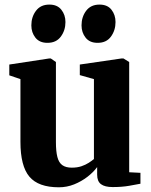

<svg xmlns="http://www.w3.org/2000/svg" viewBox="-20 -805 658 836"><path d="M470.5 9.5Q436.5 9.5 419.8 -3Q403 -15.5 403 -44.5V-77.5Q387 -55.5 360.8 -35.2Q334.5 -15 302.8 -2.2Q271 10.5 236.5 10.5Q147 10.5 108 -35.8Q69 -82 69 -187.5V-460.5L20.5 -477V-524L194.5 -550.5H201L223.5 -535V-186.5Q223.5 -146 229.8 -121.5Q236 -97 251.2 -86Q266.5 -75 292.5 -75Q316.5 -75 334.8 -81.2Q353 -87.5 366.5 -96.2Q380 -105 389 -112.5V-460.5L327.5 -478V-524L509.5 -550.5H517.5L542.5 -535V-55L591.5 -52.5V-5Q573.5 -1.5 542.2 4Q511 9.5 470.5 9.5ZM186 -618.5Q152 -618.5 134.2 -641Q116.5 -663.5 116.5 -694.5Q116.5 -731.5 136.8 -758.2Q157 -785 194.5 -785H195.5Q229.5 -785 247.2 -762.5Q265 -740 265 -709Q265 -673 245 -645.8Q225 -618.5 187 -618.5ZM404.5 -618.5Q370.5 -618.5 352.8 -641Q335 -663.5 335 -694.5Q335 -731.5 355.2 -758.2Q375.5 -785 413 -785H413.5Q448 -785 465.5 -762.5Q483 -740 483 -709Q483 -673 463.2 -645.8Q443.5 -618.5 405.5 -618.5Z"/></svg>

Font: Merriweather 60pt ExtraBold
Style: Regular
Weight: 800
Version: Version 2.100